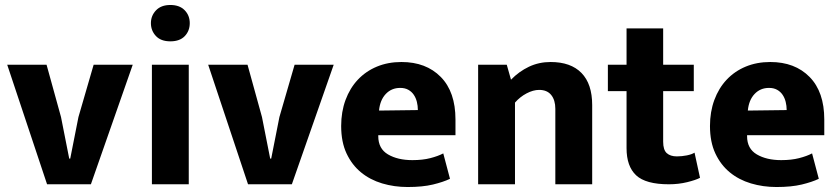

<svg xmlns="http://www.w3.org/2000/svg" viewBox="-20 -740 3363 771"><path d="M356 -480H513L345 0H169L9 -480H167L225 -270L258 -103H262L295 -270Z M590 0V-480H738V0ZM664 -574Q626 -574 606 -595.5Q586 -617 586 -647Q586 -677 606.5 -698.5Q627 -720 664 -720Q701 -720 721.5 -699Q742 -678 742 -647Q742 -616 722 -595Q702 -574 664 -574Z M1163 -480H1320L1152 0H976L816 -480H974L1032 -270L1065 -103H1069L1102 -270Z M1809 -197H1499V-193Q1499 -143 1538 -120Q1577 -97 1636 -97Q1677 -97 1708 -105Q1739 -113 1760 -124L1787 -22Q1760 -9 1718.5 1Q1677 11 1617 11Q1563 11 1514.5 -3.5Q1466 -18 1429.5 -48Q1393 -78 1371.5 -124Q1350 -170 1350 -234Q1350 -291 1367.5 -338.5Q1385 -386 1417 -420Q1449 -454 1493.5 -472.5Q1538 -491 1592 -491Q1691 -491 1750 -431Q1809 -371 1809 -260ZM1658 -298Q1658 -315 1654 -331Q1650 -347 1641.5 -359.5Q1633 -372 1619.5 -379.5Q1606 -387 1587 -387Q1552 -387 1529 -362.5Q1506 -338 1502 -296Z M2048 0H1900V-480H2015L2032 -420Q2064 -453 2104 -472Q2144 -491 2191 -491Q2272 -491 2315 -447Q2358 -403 2358 -318V0H2210V-303Q2210 -338 2193.5 -358.5Q2177 -379 2145 -379Q2121 -379 2094.5 -365Q2068 -351 2048 -328Z M2766 -374H2643V-171Q2643 -138 2657.5 -125Q2672 -112 2698 -112Q2718 -112 2738 -116Q2758 -120 2769 -127L2791 -26Q2774 -17 2739.5 -8.5Q2705 0 2666 0Q2573 0 2534.5 -36Q2496 -72 2496 -145V-374H2421V-480H2496V-626H2643V-480H2766Z M3290 -197H2980V-193Q2980 -143 3019 -120Q3058 -97 3117 -97Q3158 -97 3189 -105Q3220 -113 3241 -124L3268 -22Q3241 -9 3199.5 1Q3158 11 3098 11Q3044 11 2995.5 -3.5Q2947 -18 2910.5 -48Q2874 -78 2852.5 -124Q2831 -170 2831 -234Q2831 -291 2848.5 -338.5Q2866 -386 2898 -420Q2930 -454 2974.5 -472.5Q3019 -491 3073 -491Q3172 -491 3231 -431Q3290 -371 3290 -260ZM3139 -298Q3139 -315 3135 -331Q3131 -347 3122.5 -359.5Q3114 -372 3100.5 -379.5Q3087 -387 3068 -387Q3033 -387 3010 -362.5Q2987 -338 2983 -296Z"/></svg>

Font: Ek Mukta ExtraBold
Style: Regular
Weight: 800
Designer: Girish Dalvi and Yashodeep Gholap
Foundry: Ek Type
Version: Version 2.538;PS 1.002;hotconv 16.6.51;makeotf.lib2.5.65220;